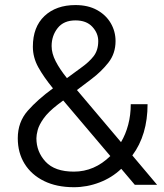

<svg xmlns="http://www.w3.org/2000/svg" viewBox="-20 -741 659 770"><path d="M520.5 0 466.3 -64Q428.7 -28.3 378.9 -9.3Q329.1 9.8 276.4 9.8Q207 9.8 156.5 -15.1Q106 -40 78.6 -84.2Q51.3 -128.4 51.3 -186.5Q51.3 -251.5 91.3 -296.9Q131.3 -342.3 192.4 -386.7Q155.3 -432.1 133.5 -471.4Q111.8 -510.7 111.8 -553.7Q111.8 -632.8 158.4 -676.8Q205.1 -720.7 282.7 -720.7Q333 -720.7 368.9 -700.9Q404.8 -681.2 424.1 -648.2Q443.4 -615.2 443.4 -576.2Q443.4 -526.4 414.8 -490Q386.2 -453.6 347.2 -424.3L288.6 -379.9L465.3 -170.9Q483.9 -202.1 494.1 -240.7Q504.4 -279.3 504.4 -323.2H571.8Q571.8 -199.7 510.7 -117.7L609.9 0ZM187 -556.2Q187 -526.9 203.4 -495.1Q219.7 -463.4 248.5 -427.7L305.7 -469.7Q336.9 -491.7 355.5 -515.6Q374 -539.6 374 -576.2Q374 -607.9 350.3 -633.5Q326.7 -659.2 282.7 -659.2Q235.4 -659.2 211.2 -628.4Q187 -597.7 187 -556.2ZM126 -186.5Q126 -132.3 162.8 -92.5Q199.7 -52.7 276.4 -52.7Q358.4 -52.7 422.4 -115.2L235.4 -335.9Q234.4 -336.9 233.4 -337.9L211.9 -321.8Q173.3 -292 155 -266.1Q136.7 -240.2 131.3 -220Q126 -199.7 126 -186.5Z"/></svg>

Font: Vazirmatn FD Light
Style: Regular
Weight: 300
Designer: Saber Rastikerdar
Foundry: Saber Rastikerdar
Version: Version 33.003